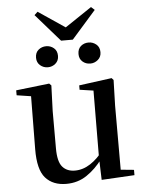

<svg xmlns="http://www.w3.org/2000/svg" viewBox="-62 -980 790 1045"><g transform="rotate(-5 333.5 -457.5)"><path d="M213 -625Q189 -625 171 -640.5Q153 -656 153 -682Q153 -710 171 -725Q189 -740 213 -740Q237 -740 255 -725Q273 -710 273 -682Q273 -656 255 -640.5Q237 -625 213 -625ZM445 -625Q420 -625 402.5 -640.5Q385 -656 385 -682Q385 -710 402.5 -725Q420 -740 445 -740Q468 -740 486.5 -725Q505 -710 505 -682Q505 -656 486.5 -640.5Q468 -625 445 -625ZM183 -931 361 -811H296L475 -931L494 -914L361 -763H297L165 -914ZM258 16Q185 16 144.5 -29.5Q104 -75 105 -187L108 -492L134 -472L30 -488V-515L212 -536L223 -525L218 -385V-181Q218 -109 242.5 -80.5Q267 -52 311 -52Q355 -52 395.5 -78.5Q436 -105 468 -149L497 -103H458Q420 -51 370.5 -17.5Q321 16 258 16ZM451 11 447 -111V-113L449 -477L374 -488V-512L553 -536L563 -525L559 -385V-35L631 -28V1Z"/></g></svg>

Font: Noto Serif KR SemiBold
Style: Regular
Weight: 600
Designer: Ryoko NISHIZUKA 西塚涼子 (kana & ideographs); Frank Grießhammer (Latin, Greek & Cyrillic); Wenlong ZHANG 张文龙 (bopomofo); San
Foundry: Adobe
Version: Version 2.003-H1;hotconv 1.1.1;makeotfexe 2.6.0